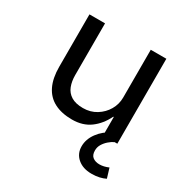

<svg xmlns="http://www.w3.org/2000/svg" viewBox="-158 -635 949 971"><g transform="rotate(30 316.5 -149.5)"><path d="M280 9Q219 9 176.5 -13Q134 -35 112.5 -79.5Q91 -124 91 -190V-496H182V-194Q182 -158 193 -129.5Q204 -101 230 -85Q256 -69 299 -69Q342 -69 376 -90Q410 -111 429.5 -144.5Q449 -178 449 -217V-496H540V0H457V-108H454Q428 -54 385 -22.5Q342 9 280 9ZM502 197Q452 197 421 170.5Q390 144 390 101Q390 60 417.5 22.5Q445 -15 490 -37L524 0Q509 7 494 20Q479 33 469 49.5Q459 66 459 86Q459 113 474.5 124.5Q490 136 513 136Q526 136 539 133Q552 130 566 124L583 180Q567 188 547 192.5Q527 197 502 197Z"/></g></svg>

Font: Nunito Sans 7pt
Style: Regular
Weight: 400
Designer: Vernon Adams
Foundry: Vernon Adams
Version: Version 3.101;gftools[0.9.27]